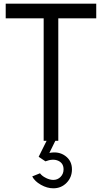

<svg xmlns="http://www.w3.org/2000/svg" viewBox="-20 -770 557 1050"><path d="M298.8 0H282.7L250 66.4Q301.3 56.2 337.4 82.8Q373.5 109.4 373.5 156.2Q373.5 199.7 344.2 229.7Q314.9 259.8 271.5 259.8Q237.8 259.8 203.9 240.7Q169.9 221.7 156.2 194.8L198.7 177.7Q210 192.9 231.4 203.4Q252.9 213.9 271.5 213.9Q294.9 213.9 311.3 197.3Q327.6 180.7 327.6 156.2Q327.6 122.6 298.8 109.4Q270 96.2 228.5 112.3L191.4 87.4L234.9 0H218.8V-669.9H11.2V-750H506.3V-669.9H298.8Z"/></svg>

Font: Now
Style: Regular
Weight: 400
Designer: Alfredo Marco Pradil
Foundry: Alfredo Marco Pradil
Version: Version 1.002;PS 001.002;hotconv 1.0.88;makeotf.lib2.5.64775